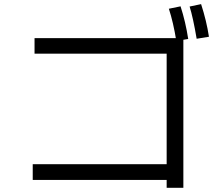

<svg xmlns="http://www.w3.org/2000/svg" viewBox="-20 -894 1040 931"><path d="M138.7 -21.5V-97.7H788.1V-633.8H147.5V-709H869.1V16.6H788.1V-21.5ZM798.8 -851.6 855.5 -863.3Q879.9 -788.1 892.6 -705.1L835 -695.3Q820.3 -786.1 798.8 -851.6ZM899.4 -862.3 955.1 -874Q981.4 -793 993.2 -715.8L933.6 -706.1Q916 -809.6 899.4 -862.3Z"/></svg>

Font: GenEi M Gothic v2 Regular
Style: Regular
Weight: 400
Version: Version 2.0